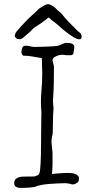

<svg xmlns="http://www.w3.org/2000/svg" viewBox="-20 -905 451 930"><path d="M313.5 -797.9Q329.1 -782.2 332 -779.3Q334 -777.3 338.9 -773.4Q343.8 -768.6 348.6 -762.7Q353.5 -758.8 357.4 -753.9Q362.3 -750 365.2 -748Q373 -743.2 375 -732.4Q377 -720.7 371.1 -716.8L370.1 -715.8Q368.2 -714.8 362.3 -714.8L353.5 -716.8Q340.8 -720.7 314.5 -739.3Q288.1 -757.8 256.8 -787.1Q243.2 -798.8 234.4 -804.7H233.4Q220.7 -816.4 217.8 -819.3Q214.8 -819.3 212.9 -819.3Q210.9 -816.4 206.1 -812.5Q200.2 -808.6 192.4 -802.7L176.8 -791Q168.9 -785.2 157.2 -778.3Q146.5 -772.5 136.7 -762.7Q128.9 -752.9 115.2 -742.2Q105.5 -733.4 94.7 -724.6Q84 -714.8 75.2 -714.8Q72.3 -714.8 69.3 -715.8Q65.4 -715.8 62.5 -716.8Q58.6 -718.8 55.7 -722.7Q50.8 -727.5 51.8 -733.4Q53.7 -745.1 60.5 -752.9Q66.4 -759.8 74.2 -768.6L77.1 -771.5L78.1 -772.5L79.1 -774.4Q101.6 -798.8 115.2 -812.5Q128.9 -826.2 143.6 -838.9Q158.2 -851.6 162.1 -856.4Q167 -862.3 173.8 -866.2Q179.7 -870.1 187 -874.5Q194.3 -878.9 201.2 -881.8Q208 -884.8 210 -884.8Q213.9 -885.7 219.7 -883.8Q222.7 -881.8 229.5 -878.9Q237.3 -876 244.1 -870.1Q251 -864.3 254.9 -859.4Q258.8 -854.5 265.6 -849.6Q274.4 -843.8 282.2 -834Q293.9 -818.4 313.5 -797.9ZM241.2 -584V-568.4Q241.2 -536.1 240.7 -505.4Q240.2 -474.6 238.3 -446.3Q237.3 -426.8 236.3 -417L239.3 -378.9Q238.3 -369.1 237.3 -349.6Q236.3 -329.1 236.3 -306.2Q236.3 -283.2 235.4 -261.7Q235.4 -253.9 232.4 -243.2Q231.4 -239.3 230.5 -233.9Q229.5 -228.5 229.5 -222.7Q229.5 -207 231.9 -190.4Q234.4 -173.8 234.4 -155.3V-106.4Q234.4 -93.8 233.4 -83.5Q232.4 -73.2 231.4 -62.5Q253.9 -64.5 273.9 -65.9Q293.9 -67.4 313.5 -67.4Q319.3 -67.4 328.1 -66.4Q336.9 -65.4 344.2 -62.5Q351.6 -59.6 356.9 -54.7Q362.3 -49.8 362.3 -41Q362.3 -19.5 350.6 -19.5L349.6 -17.6Q347.7 -16.6 346.7 -15.6Q343.8 -12.7 341.8 -12.7Q335.9 -13.7 332 -11.7Q330.1 -10.7 328.1 -11.7Q327.1 -12.7 324.2 -13.7Q321.3 -14.6 313.5 -15.6Q305.7 -17.6 293.9 -17.6Q279.3 -17.6 260.3 -16.6Q241.2 -15.6 221.2 -14.2Q201.2 -12.7 183.6 -9.8Q159.2 -4.9 154.3 -2Q148.4 1 138.2 2Q127.9 2.9 117.2 3.9Q106.4 4.9 95.7 4.9Q85 4.9 78.1 4.9Q65.4 4.9 57.1 -0.5Q48.8 -5.9 48.8 -17.6Q48.8 -29.3 54.2 -35.6Q59.6 -42 68.4 -45.4Q77.1 -48.8 87.4 -49.3Q97.7 -49.8 107.4 -49.8H127.9Q135.7 -50.8 140.1 -50.3Q144.5 -49.8 149.4 -50.8Q153.3 -51.8 163.1 -56.6Q168.9 -59.6 170.9 -66.4Q174.8 -76.2 176.8 -115.7Q178.7 -155.3 178.7 -204.1Q178.7 -227.5 179.2 -251Q179.7 -274.4 179.7 -295.9Q179.7 -317.4 180.2 -334.5Q180.7 -351.6 180.7 -361.3Q175.8 -412.1 180.7 -462.9Q184.6 -503.9 184.6 -551.8Q184.6 -571.3 183.6 -588.9Q182.6 -606.4 182.6 -624Q178.7 -624 164.1 -626.5Q149.4 -628.9 133.8 -631.8Q118.2 -634.8 105.5 -634.8Q92.8 -634.8 91.8 -635.7Q87.9 -638.7 85.9 -643.6Q84 -648.4 84 -653.3Q84 -662.1 87.4 -672.9Q90.8 -683.6 104.5 -683.6Q115.2 -683.6 126.5 -680.7Q137.7 -677.7 147.5 -677.7Q152.3 -677.7 169.9 -678.2Q187.5 -678.7 207.5 -679.2Q227.5 -679.7 243.7 -681.2Q259.8 -682.6 261.7 -683.6Q267.6 -685.5 272 -687.5Q276.4 -689.5 281.2 -691.4Q286.1 -693.4 291 -695.3Q295.9 -697.3 302.7 -697.3Q307.6 -697.3 314 -696.8Q320.3 -696.3 326.2 -694.3Q332 -692.4 335.9 -688.5Q339.8 -684.6 339.8 -677.7Q339.8 -668 336.9 -656.2V-654.3L335.9 -649.4V-647.5Q335 -646.5 335 -643.6V-640.6Q333 -643.6 328.1 -638.7Q327.1 -637.7 323.2 -637.7H299.8L285.2 -639.6H277.3Q273.4 -639.6 265.6 -637.7Q257.8 -635.7 251 -632.3Q244.1 -628.9 239.3 -624.5Q234.4 -620.1 234.4 -614.3V-613.3Z"/></svg>

Font: ToneOZ-Zhuyin-Tsuipita-TC
Style: Regular
Weight: 400
Designer: ÂÆ£ÂøóÂáåJeffrey Xuan(jeffreyx@gmail.com, ToneOZ.com) ÈòøÂù§(cjkFonts)
Foundry: ToneOZ
Version: Version 0.240710